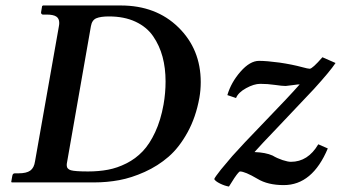

<svg xmlns="http://www.w3.org/2000/svg" viewBox="-20 -666 1245 701"><path d="M225.1 -75.2Q223.6 -68.4 223.6 -63Q223.6 -48.8 238.8 -44.4Q253.9 -40 301.8 -40Q340.8 -40 374.5 -46.4Q408.2 -52.7 441.7 -69.6Q475.1 -86.4 500.7 -113.3Q526.4 -140.1 546.6 -183.6Q566.9 -227.1 577.1 -284.2Q584.5 -326.2 584.5 -368.7Q584.5 -417.5 573.5 -458.5Q562.5 -499.5 539.3 -533.4Q516.1 -567.4 474.9 -586.7Q433.6 -606 377.9 -606Q347.7 -606 331.8 -599.4Q315.9 -592.8 312 -570.8ZM22.9 0 21 -2 24.9 -23.9Q26.4 -33.2 34.2 -33.2H47.9Q76.7 -33.2 90.6 -43.2Q104.5 -53.2 107.9 -77.1L194.8 -568.8Q196.3 -576.2 196.3 -582.5Q196.3 -598.6 185.3 -605.7Q174.3 -612.8 149.9 -612.8H136.2Q133.8 -612.8 131.6 -615.2Q129.4 -617.7 129.9 -621.1L133.8 -644L137.2 -646H420.9Q549.8 -646 631.3 -566.2Q712.9 -486.3 712.9 -366.2Q712.9 -336.9 708 -309.1Q695.3 -238.3 664.8 -182.9Q634.3 -127.4 595.5 -93.8Q556.6 -60.1 508.3 -38.3Q460 -16.6 415.3 -8.3Q370.6 0 324.2 0ZM1157.2 -457 1205.1 -436Q1185.1 -405.8 1126 -340.8L997.6 -205.1Q928.7 -133.3 909.2 -110.8Q949.7 -109.4 975.1 -98.1Q992.2 -87.9 1011.7 -81.5Q1031.2 -75.2 1042 -75.2Q1104.5 -75.2 1142.1 -139.2L1176.8 -124Q1120.6 9.8 1016.1 9.8Q957.5 9.8 919.9 -13.2Q874.5 -40 856 -40Q854.5 -40 849.6 -34.7Q844.7 -29.3 835.7 -16.1Q826.7 -2.9 815.9 15.1Q800.8 12.7 783.4 4.2Q766.1 -4.4 762.2 -12.2Q764.2 -18.6 786.6 -46.9L828.1 -96.2Q860.8 -133.3 946.3 -221.7Q1035.2 -313.5 1074.2 -357.9Q1070.3 -358.4 1048.6 -355.2Q1026.9 -352.1 1022.9 -352.1Q1010.3 -352.1 983.6 -356Q957 -359.9 930.2 -359.9Q907.2 -359.9 878.4 -344Q849.6 -328.1 841.8 -308.1L810.1 -318.8Q823.7 -365.2 858.2 -404.5Q892.6 -443.8 925.8 -443.8Q953.6 -443.8 1000.5 -437.5Q1046.9 -430.7 1083 -420.9Q1104.5 -415 1110.8 -415Q1120.6 -415 1157.2 -457Z"/></svg>

Font: Linux Libertine G
Style: Bold Italic
Weight: 700
Italic angle: -11.5°
Designer: Philipp H. Poll
Foundry: Philipp H. Poll
Version: Version 4.1.0